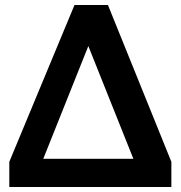

<svg xmlns="http://www.w3.org/2000/svg" viewBox="-20 -743 719 763"><path d="M17 -100 276 -723H409L661 -100V0H17ZM331 -560 152 -112H510Z"/></svg>

Font: BitterBold
Style: Bold
Weight: 700
Designer: Sol Matas
Foundry: Sol Matas
Version: Version 001.001